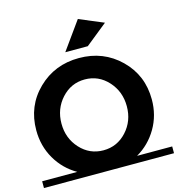

<svg xmlns="http://www.w3.org/2000/svg" viewBox="-133 -1063 1092 1178"><g transform="rotate(-15 413.0 -474.0)"><path d="M826 -43V0H0V-43H223Q141 -90 93.5 -172Q46 -254 46 -354Q46 -508 152 -611.5Q258 -715 413 -715Q568 -715 674 -611.5Q780 -508 780 -354Q780 -254 732 -172Q684 -90 603 -43ZM621 -353.5Q621 -447 561 -513Q501 -579 413.5 -579Q326 -579 266 -513Q206 -447 206 -353.5Q206 -260 266 -194.5Q326 -129 413.5 -129Q501 -129 561 -194.5Q621 -260 621 -353.5ZM485 -771H342L469 -948L624 -883Z"/></g></svg>

Font: Montserrat Subrayada
Style: Bold
Weight: 700
Version: Version 2.001